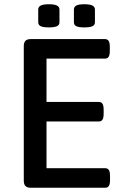

<svg xmlns="http://www.w3.org/2000/svg" viewBox="-20 -884 586 904"><path d="M92 -33V-667Q92 -684 100 -692Q108 -700 125 -700H474Q486 -700 491.5 -691.5Q497 -683 497 -664V-644Q497 -625 491.5 -616.5Q486 -608 474 -608H199V-404H445Q457 -404 462.5 -395.5Q468 -387 468 -368V-348Q468 -329 462.5 -320.5Q457 -312 445 -312H199V-92H475Q487 -92 492.5 -83.5Q498 -75 498 -56V-36Q498 -17 492.5 -8.5Q487 0 475 0H125Q108 0 100 -8Q92 -16 92 -33ZM160 -779V-839Q160 -852 172 -858Q184 -864 210 -864Q236 -864 248 -858Q260 -852 260 -839V-779Q260 -766 248 -760.5Q236 -755 210 -755Q184 -755 172 -760.5Q160 -766 160 -779ZM328 -779V-839Q328 -852 339.5 -858Q351 -864 377 -864Q403 -864 415 -858Q427 -852 427 -839V-779Q427 -766 415 -760.5Q403 -755 377 -755Q351 -755 339.5 -760.5Q328 -766 328 -779Z"/></svg>

Font: Asap-Medium
Style: Regular
Weight: 500
Designer: Pablo Cosgaya
Foundry: Omnibus-Type
Version: Version 2.000; ttfautohint (v1.8)